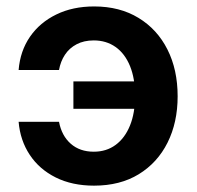

<svg xmlns="http://www.w3.org/2000/svg" viewBox="-20 -568 614 599"><path d="M273.4 11.2Q205.1 11.2 153.8 -14.4Q102.5 -40 72.8 -85Q43 -129.9 38.1 -188H164.1Q172.4 -144.5 200.7 -119.6Q229 -94.7 272.5 -94.7Q312 -94.7 340.8 -116Q369.6 -137.2 385.5 -176.3Q401.4 -215.3 401.4 -269.5Q401.4 -323.2 385.5 -362.1Q369.6 -400.9 340.6 -421.4Q311.5 -441.9 272.5 -441.9Q241.7 -441.9 219 -429.9Q196.3 -418 182.6 -397.2Q168.9 -376.5 164.1 -349.6H38.1Q43 -409.2 73.7 -453.6Q104.5 -498 155.8 -522.9Q207 -547.9 273.9 -547.9Q353.5 -547.9 412.1 -512.2Q470.7 -476.6 502.4 -413.6Q534.2 -350.6 534.2 -267.6Q534.2 -186 502.7 -123Q471.2 -60.1 412.8 -24.4Q354.5 11.2 273.4 11.2ZM209 -228.5V-314H416V-228.5Z"/></svg>

Font: V-Inter
Style: SemiBold-600
Weight: 600
Designer: Rasmus Andersson
Foundry: rsms
Version: Version 4.000;git-4146feb